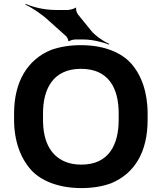

<svg xmlns="http://www.w3.org/2000/svg" viewBox="-20 -952 818 982"><path d="M735 -339V-371C735 -481 703 -568 651 -627C603 -681 516 -721 394 -721C338 -721 288 -713 242 -697C120 -647 52 -534 52 -371V-339C52 -230 86 -142 138 -84C186 -30 275 10 396 10C452 10 503 2 549 -15C669 -65 735 -175 735 -339ZM396 -110C365 -110 337 -115 313 -125C232 -159 200 -239 200 -339V-372C200 -498 252 -600 394 -600C538 -600 587 -498 587 -372V-339C587 -214 538 -110 396 -110ZM443 -799 379 -878C373 -885 366 -906 370 -912L367 -913C362 -908 337 -901 327 -901H264C205 -901 144 -917 112 -932L110 -928C142 -914 195 -879 232 -844L318 -767C323 -762 331 -747 329 -742L334 -741C336 -745 356 -750 364 -750H409C451 -750 508 -736 537 -724L539 -727C510 -740 465 -770 443 -799Z"/></svg>

Font: Asimov
Style: EdgeWide
Weight: 500
Designer: Google
Version: Version 2.000980: 2014